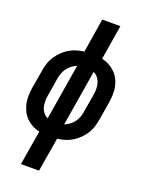

<svg xmlns="http://www.w3.org/2000/svg" viewBox="-173 -817 846 1115"><g transform="rotate(20 250.0 -260.0)"><path d="M102 215 138 1Q113 -4 92 -15.5Q71 -27 54.5 -43.5Q38 -60 27.5 -81.5Q17 -103 12 -127Q7 -151 8 -176.5Q9 -202 13 -228L32 -337Q35 -360 42.5 -383Q50 -406 63.5 -426.5Q77 -447 95 -465Q113 -483 134 -495.5Q155 -508 178 -515Q201 -522 225 -525L259 -735H371L336 -521Q360 -516 381 -504.5Q402 -493 419 -476.5Q436 -460 446.5 -438.5Q457 -417 462 -393Q467 -369 465.5 -343.5Q464 -318 460 -292L442 -183Q438 -160 431 -137Q424 -114 410.5 -93.5Q397 -73 379 -55Q361 -37 340 -24.5Q319 -12 295.5 -5Q272 2 249 5L214 215ZM157 -88 214 -433Q197 -426 182.5 -415Q168 -404 157 -389Q146 -374 140 -357Q134 -340 131 -323L113 -213Q110 -195 110 -176Q110 -157 114.5 -140Q119 -123 130 -109Q141 -95 157 -88ZM259 -87Q276 -94 291 -105Q306 -116 317 -131Q328 -146 334 -163Q340 -180 342 -197L361 -307Q364 -325 364 -344Q364 -363 359 -380Q354 -397 343 -411Q332 -425 316 -432Z"/></g></svg>

Font: Iosevka Curly Slab
Style: Bold Italic
Weight: 700
Italic angle: -9°
Monospace: yes
Designer: Belleve Invis
Foundry: Belleve Invis
Version: Version 22.1.2; ttfautohint (v1.8.4)